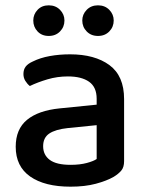

<svg xmlns="http://www.w3.org/2000/svg" viewBox="-20 -686 551 721"><path d="M245 -67Q280 -67 306 -74Q332 -81 343 -89V-216L234 -205Q188 -200 165 -184.5Q142 -169 142 -137Q142 -104 167 -85.5Q192 -67 245 -67ZM243 -482Q336 -482 391 -441.5Q446 -401 446 -314V-81Q446 -58 435.5 -45.5Q425 -33 407 -22Q381 -7 340 4Q299 15 245 15Q148 15 93.5 -23Q39 -61 39 -135Q39 -201 81.5 -236Q124 -271 204 -279L343 -293V-315Q343 -359 314.5 -379Q286 -399 235 -399Q195 -399 158 -388Q121 -377 92 -363Q82 -371 75 -382.5Q68 -394 68 -408Q68 -425 76.5 -436Q85 -447 103 -455Q131 -469 167 -475.5Q203 -482 243 -482ZM222 -609Q222 -585 205.5 -568Q189 -551 163 -551Q137 -551 121 -568Q105 -585 105 -609Q105 -632 121 -649Q137 -666 163 -666Q189 -666 205.5 -649Q222 -632 222 -609ZM407 -609Q407 -585 390.5 -568Q374 -551 348 -551Q322 -551 305.5 -568Q289 -585 289 -609Q289 -632 305.5 -649Q322 -666 348 -666Q374 -666 390.5 -649Q407 -632 407 -609Z"/></svg>

Font: Baloo Tammudu 2 Medium
Style: Regular
Weight: 500
Designer: Maithili Shingre, Omkar Shende and Ek Type
Foundry: Ek Type
Version: Version 1.640;hotconv 1.0.111;makeotfexe 2.5.65597; ttfautoh